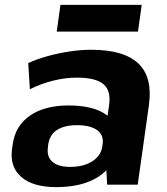

<svg xmlns="http://www.w3.org/2000/svg" viewBox="-20 -753 682 783"><path d="M406.2 -194.1 424.9 -324.7Q433.4 -383 401.9 -409.7Q370.4 -436.4 293.9 -436.4Q246.4 -436.4 197.1 -424.2Q147.9 -412 101.8 -389.1L95.2 -495.7Q129.4 -511.6 173.4 -523.9Q217.4 -536.1 263.8 -543.1Q310.3 -550.1 350.9 -550.1Q485.5 -550.1 544.3 -494Q603 -437.9 587.4 -324.7L541.6 0H417ZM209.3 10.1Q114.5 10.1 66.8 -31.2Q19.1 -72.5 29.1 -146.1L32.1 -165.7Q42.6 -240.3 102.3 -281.6Q161.9 -322.9 260.3 -322.9Q363.1 -322.9 416.2 -282.9Q469.3 -242.8 458.8 -169.2L455.9 -148.1Q445.9 -73.5 380.5 -31.7Q315.1 10.1 209.3 10.1ZM265.8 -72.4Q320.7 -72.4 356.1 -94.9Q391.5 -117.4 397 -155L398.5 -165.8Q403.9 -201.9 376.2 -222.2Q348.4 -242.5 293.5 -242.5Q243.5 -242.5 213 -223.4Q182.5 -204.3 176.5 -162.9L175.6 -153Q169.6 -114.5 193.7 -93.4Q217.7 -72.4 265.8 -72.4ZM557.9 -733.1 542.7 -624.1H211.3L226.5 -733.1Z"/></svg>

Font: Pathway Extreme 8pt Thin
Style: Italic
Weight: 100
Italic angle: -8°
Designer: Eduardo Rodriguez Tunni
Foundry: Eduardo Rodriguez Tunni
Version: Version 1.000